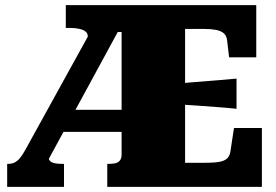

<svg xmlns="http://www.w3.org/2000/svg" viewBox="-20 -730 1079 750"><path d="M233 -301H471L475 -215H207ZM682 -404Q719 -408 756 -410.5Q793 -413 830 -416.5Q867 -420 904 -423V-305Q868 -309 831.5 -311.5Q795 -314 757.5 -317Q720 -320 682 -322ZM399 0V-90H409Q423 -90 433 -93Q443 -96 449 -104Q455 -112 455 -126V-605H440L171 -110Q171 -105 176.5 -100Q182 -95 193 -92.5Q204 -90 221 -90H230V0H8V-90H13Q26 -90 36.5 -95Q47 -100 57 -111.5Q67 -123 78 -143L323 -587Q323 -600 314 -607Q305 -614 289 -617.5Q273 -621 251 -621H237V-710H981V-506H875L867 -573Q865 -591 853.5 -600.5Q842 -610 822.5 -613.5Q803 -617 777 -617H703V-94H770Q799 -94 819 -95.5Q839 -97 852 -102Q865 -107 871.5 -116Q878 -125 880 -138L894 -230H1003V0Z"/></svg>

Font: Roboto Serif 20pt Black
Style: Regular
Weight: 900
Version: Version 1.008